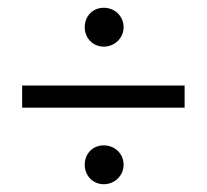

<svg xmlns="http://www.w3.org/2000/svg" viewBox="-20 -571 532 494"><path d="M247 -551C219 -551 198 -530 198 -501C198 -473 219 -451 247 -451C275 -451 298 -473 298 -501C298 -530 275 -551 247 -551ZM37 -351V-294H455V-351ZM247 -197C219 -197 198 -176 198 -147C198 -119 219 -97 247 -97C275 -97 298 -119 298 -147C298 -176 275 -197 247 -197Z"/></svg>

Font: Juman Normal
Style: Regular
Weight: 300
Designer: Bandar Raffah (Arabic) Julieta Ulanovsky (Latin)
Foundry: Caramella
Version: Version 5.022;PS 005.022;hotconv 1.0.88;makeotf.lib2.5.64775